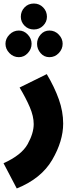

<svg xmlns="http://www.w3.org/2000/svg" viewBox="-50 -837 434 1088"><path d="M216 -742Q216 -773 194.5 -795Q173 -817 142 -817Q110 -817 89 -795Q68 -773 68 -742Q68 -713 89 -691.5Q110 -670 142 -670Q173 -670 194.5 -691.5Q216 -713 216 -742ZM305 -589Q305 -618 283 -641Q261 -664 230 -664Q200 -664 180 -641Q160 -618 160 -589Q160 -559 180 -536Q200 -513 230 -513Q261 -513 283 -536Q305 -559 305 -589ZM129 -589Q129 -618 107.5 -641Q86 -664 57 -664Q26 -664 3.5 -641Q-19 -618 -19 -589Q-19 -559 3.5 -536Q26 -513 57 -513Q86 -513 107.5 -536Q129 -559 129 -589ZM308 -137Q308 -205 283.5 -274Q259 -343 215 -417L61 -341Q97 -281 119 -229.5Q141 -178 141 -134Q141 -82 106.5 -20Q72 42 -30 88L45 231Q184 175 246 68.5Q308 -38 308 -137Z"/></svg>

Font: Noto Sans Arabic Condensed Black
Style: Regular
Weight: 900
Width: 3
Designer: Nadine Chahine
Foundry: Monotype Imaging Inc.
Version: 1.001